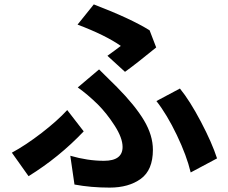

<svg xmlns="http://www.w3.org/2000/svg" viewBox="-20 -814 1040 874"><path d="M549 -487 469 -560Q482 -569 504 -585.5Q526 -602 530 -605Q460 -654 333 -702L407 -794Q576 -729 661 -676L691 -598Q598 -522 549 -487ZM319 26 300 -105Q379 -82 453 -82Q538 -82 538 -145Q538 -186 502 -242Q466 -298 425 -339Q379 -384 334 -416L431 -498Q448 -481 476 -453.5Q504 -426 512 -418Q595 -334 635.5 -266Q676 -198 676 -132Q676 -40 621 0Q566 40 479 40Q394 40 319 26ZM968 -93 848 -29Q830 -105 785 -199Q740 -293 692 -354L799 -411Q844 -356 894.5 -260Q945 -164 968 -93ZM361 -216Q249 -98 110 -12L34 -119Q97 -153 169 -208.5Q241 -264 286 -313Z"/></svg>

Font: Noto Sans Korean Bold
Style: Bold
Weight: 700
Designer: Ryoko NISHIZUKA  (kana & ideographs); Paul D. Hunt (Latin, Greek & Cyrillic); Wenlong ZHANG  (bopomofo); Sandoll Communi
Foundry: Adobe Systems Incorporated
Version: Version 1.000;PS 1;hotconv 1.0.78;makeotf.lib2.5.61930